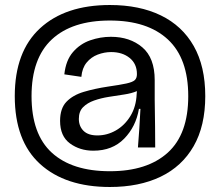

<svg xmlns="http://www.w3.org/2000/svg" viewBox="-20 -657 878 767"><path d="M419 90Q241 90 140 -2Q39 -94 39 -273Q39 -451 140 -544Q241 -637 419 -637Q537 -637 622.5 -595.5Q708 -554 754 -473Q800 -392 800 -273Q800 -154 753.5 -73Q707 8 621.5 49Q536 90 419 90ZM419 27Q568 27 650 -47Q732 -121 732 -273Q732 -424 650.5 -499.5Q569 -575 419 -575Q268 -575 187 -499.5Q106 -424 106 -273Q106 -121 187 -47Q268 27 419 27ZM353 -55Q299 -55 259.5 -84Q220 -113 220 -174Q220 -224 245.5 -250.5Q271 -277 314.5 -290Q358 -303 411 -311Q460 -318 485 -323.5Q510 -329 518.5 -337Q527 -345 527 -361Q527 -402 498 -425.5Q469 -449 424 -449Q397 -449 370.5 -439Q344 -429 326 -407Q308 -385 305 -350L237 -360Q243 -416 271.5 -449Q300 -482 340.5 -496Q381 -510 423 -510Q499 -510 548.5 -468Q598 -426 598 -337V-259Q600 -138 600 -68H531Q534 -106 536.5 -142.5Q539 -179 541 -222H535Q523 -151 476 -103Q429 -55 353 -55ZM369 -116Q408 -116 443 -136Q478 -156 501 -193.5Q524 -231 526 -282L527 -293Q506 -284 476 -279.5Q446 -275 414.5 -270Q383 -265 356 -255.5Q329 -246 312 -229Q295 -212 295 -182Q295 -153 313.5 -134.5Q332 -116 369 -116Z"/></svg>

Font: Bricolage Grotesque 48pt Light
Style: Regular
Weight: 300
Designer: Mathieu Triay
Foundry: Atelier Triay
Version: Version 1.000; ttfautohint (v1.8.4.7-5d5b);gftools[0.9.32]